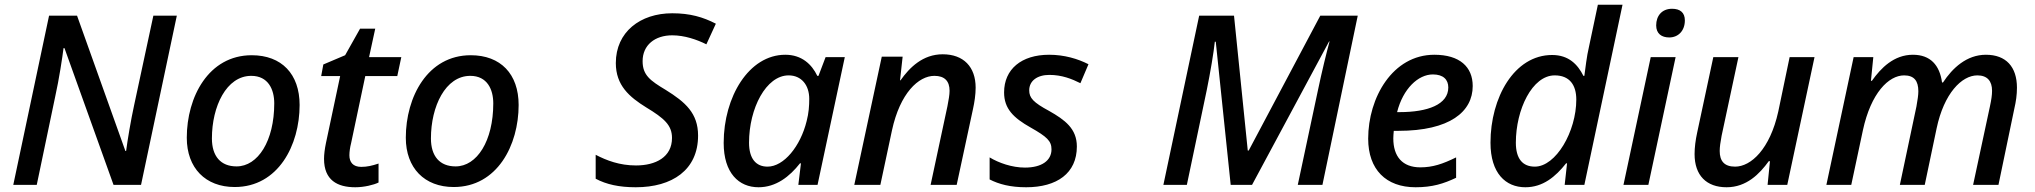

<svg xmlns="http://www.w3.org/2000/svg" viewBox="-20 -780 8584 810"><path d="M36 0H135L213 -373C229 -444 244 -543 248 -577H252L459 0H575L726 -714H627L546 -337C532 -273 518 -189 512 -143H509L305 -714H187Z M970 9C1154 9 1244 -168 1244 -337C1244 -468 1168 -547 1042 -547C860 -547 768 -371 768 -199C768 -71 847 9 970 9ZM978 -78C911 -78 874 -121 874 -196C874 -331 935 -460 1040 -460C1112 -460 1137 -402 1137 -344C1137 -185 1068 -78 978 -78Z M1479 10C1516 10 1557 0 1577 -10V-90C1550 -81 1529 -76 1504 -76C1469 -76 1454 -96 1454 -125C1454 -140 1457 -160 1461 -175L1521 -459H1656L1673 -539H1537L1563 -659H1499L1436 -547L1344 -508L1335 -459H1415L1355 -176C1350 -152 1347 -128 1347 -110C1347 -20 1403 10 1479 10Z M1894 9C2078 9 2168 -168 2168 -337C2168 -468 2092 -547 1966 -547C1784 -547 1692 -371 1692 -199C1692 -71 1771 9 1894 9ZM1902 -78C1835 -78 1798 -121 1798 -196C1798 -331 1859 -460 1964 -460C2036 -460 2061 -402 2061 -344C2061 -185 1992 -78 1902 -78Z M2662 10C2816 10 2925 -63 2925 -208C2925 -302 2872 -349 2788 -401C2723 -440 2691 -463 2691 -522C2691 -590 2743 -631 2816 -631C2868 -631 2920 -613 2960 -593L3000 -680C2946 -708 2891 -724 2816 -724C2681 -724 2578 -645 2578 -514C2578 -420 2635 -371 2706 -327C2782 -281 2815 -252 2815 -198C2815 -117 2746 -82 2663 -82C2594 -82 2539 -103 2493 -127V-26C2538 -2 2592 10 2662 10Z M3180 10C3254 10 3311 -35 3355 -91H3359L3348 0H3429L3544 -539H3463L3433 -460H3428C3405 -508 3363 -549 3293 -549C3139 -549 3033 -371 3033 -177C3033 -50 3097 10 3180 10ZM3218 -77C3169 -77 3140 -111 3140 -178C3140 -323 3212 -462 3307 -462C3361 -462 3394 -421 3394 -363C3394 -334 3392 -303 3383 -269C3357 -163 3287 -77 3218 -77Z M3584 0H3694L3743 -230C3777 -387 3855 -460 3922 -460C3965 -460 3986 -438 3986 -397C3986 -379 3982 -359 3977 -332L3906 0H4016L4085 -321C4091 -348 4096 -381 4096 -410C4096 -498 4045 -551 3957 -551C3873 -551 3817 -495 3779 -441H3777L3788 -541H3700Z M4309 10C4439 10 4523 -49 4523 -162C4523 -237 4473 -274 4406 -312C4339 -348 4322 -367 4322 -399C4322 -439 4356 -464 4407 -464C4460 -464 4502 -447 4538 -429L4572 -509C4527 -532 4470 -549 4406 -549C4289 -549 4216 -488 4216 -390C4216 -322 4255 -283 4328 -242C4397 -203 4416 -185 4416 -150C4416 -102 4374 -73 4304 -73C4249 -73 4193 -93 4155 -116V-23C4194 -3 4242 10 4309 10Z M4888 0H4987L5071 -400C5086 -473 5101 -563 5105 -604H5109L5172 0H5262L5587 -605H5589C5576 -557 5557 -480 5540 -399L5455 0H5559L5708 -714H5550L5248 -145H5244L5186 -714H5039Z M5952 10C6023 10 6070 -5 6123 -30V-116C6066 -88 6024 -74 5972 -74C5896 -74 5858 -120 5858 -196C5858 -205 5859 -217 5860 -228H5879C6097 -228 6193 -309 6193 -417C6193 -498 6138 -549 6031 -549C5855 -549 5752 -368 5752 -195C5752 -65 5827 10 5952 10ZM5885 -307H5874C5899 -406 5963 -466 6025 -466C6069 -466 6090 -444 6090 -411C6090 -339 6003 -307 5885 -307Z M6415 10C6489 10 6542 -34 6587 -91H6591L6581 0H6664L6825 -760H6721L6684 -585C6673 -539 6669 -493 6664 -460H6660C6636 -508 6598 -548 6528 -548C6368 -548 6268 -368 6268 -178C6268 -49 6332 10 6415 10ZM6455 -77C6403 -77 6375 -111 6375 -178C6375 -318 6444 -462 6539 -462C6602 -462 6630 -421 6630 -360C6630 -225 6544 -77 6455 -77Z M7022 -622C7060 -622 7088 -650 7088 -694C7088 -727 7068 -743 7034 -743C6991 -743 6967 -713 6967 -673C6967 -638 6990 -622 7022 -622ZM6829 0H6934L7049 -539H6944Z M7264 10C7348 10 7403 -46 7442 -100H7447L7437 0H7520L7635 -539H7530L7482 -309C7447 -151 7367 -77 7300 -77C7254 -77 7235 -101 7235 -143C7235 -160 7238 -180 7243 -207L7314 -539H7208L7140 -221C7133 -189 7129 -158 7129 -130C7129 -40 7179 10 7264 10Z M7685 0H7790L7839 -230C7873 -388 7948 -462 8013 -462C8056 -462 8073 -438 8073 -395C8073 -379 8070 -359 8065 -331L7995 0H8100L8150 -238C8181 -386 8256 -462 8322 -462C8364 -462 8384 -438 8384 -397C8384 -379 8381 -359 8375 -331L8304 0H8411L8478 -322C8485 -352 8489 -380 8489 -410C8489 -498 8443 -549 8358 -549C8277 -549 8217 -493 8177 -432H8173C8163 -505 8124 -549 8050 -549C7970 -549 7915 -493 7877 -439H7873L7883 -539H7800Z"/></svg>

Font: Noto Sans Medium
Style: Italic
Weight: 500
Italic angle: -12°
Designer: Monotype Design Team
Foundry: Monotype Imaging Inc.
Version: Version 2.013